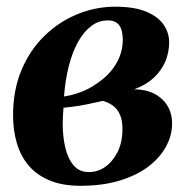

<svg xmlns="http://www.w3.org/2000/svg" viewBox="-20 -558 577 588"><path d="M226.5 11Q172 11 132.5 -5.2Q93 -21.5 68.2 -50.5Q43.5 -79.5 31.8 -119Q20 -158.5 20 -204.5Q20 -282.5 46 -344Q72 -405.5 116.8 -448.8Q161.5 -492 217.5 -514.8Q273.5 -537.5 332.5 -537.5Q392 -537.5 428.5 -522Q465 -506.5 481.5 -481.8Q498 -457 498 -428.5Q498 -398 486.5 -370.2Q475 -342.5 451.2 -320.2Q427.5 -298 391 -284.5Q425.5 -284.5 451.5 -271.5Q477.5 -258.5 492.2 -235Q507 -211.5 507 -179.5Q507 -143 488.2 -108.8Q469.5 -74.5 433.8 -47.5Q398 -20.5 345.8 -4.8Q293.5 11 226.5 11ZM252 -31Q279.5 -31 302.5 -47.2Q325.5 -63.5 340 -92.5Q354.5 -121.5 355 -160Q355.5 -188.5 347.5 -206.5Q339.5 -224.5 325.8 -234.5Q312 -244.5 295 -249Q284.5 -247 272.5 -244.2Q260.5 -241.5 247.8 -238.8Q235 -236 222.5 -234Q211 -232.5 199 -230.8Q187 -229 174.5 -228Q173.5 -217.5 172.8 -204.5Q172 -191.5 172 -179Q172 -140.5 179.8 -106.8Q187.5 -73 205 -52Q222.5 -31 252 -31ZM176 -262.5Q196 -265.5 214 -271.2Q232 -277 247 -284.5Q262 -292 272.5 -299.5Q299.5 -317 318 -338.2Q336.5 -359.5 346.2 -384.2Q356 -409 356 -435.5Q356 -465.5 345.2 -480.5Q334.5 -495.5 310 -495.5Q282.5 -495.5 259.8 -478.5Q237 -461.5 219.5 -430.5Q202 -399.5 191 -356.8Q180 -314 176 -262.5Z"/></svg>

Font: Merriweather 96pt ExtraBold
Style: Italic
Weight: 800
Italic angle: -7.8°
Version: Version 2.101